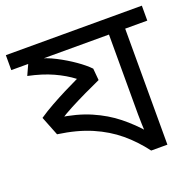

<svg xmlns="http://www.w3.org/2000/svg" viewBox="-123 -739 871 857"><g transform="rotate(-20 313.0 -311.0)"><path d="M636 -622V-551H531V0H454Q412 -56 361 -98.5Q310 -141 243 -170Q176 -199 84 -212L48 -303Q79 -324 113 -343Q147 -362 182.5 -380Q218 -398 252 -414Q214 -443 164.5 -465.5Q115 -488 48 -502L79 -570L81 -551H-10V-622ZM454 -551H135L114 -560Q156 -550 198.5 -528Q241 -506 277.5 -480.5Q314 -455 336 -432L341 -376Q305 -360 265.5 -341Q226 -322 189.5 -303Q153 -284 125 -265L113 -280Q199 -268 263.5 -240Q328 -212 378 -172Q428 -132 470 -83L457 -79Q456 -100 455 -124.5Q454 -149 454 -171Z"/></g></svg>

Font: lbangla15
Style: Book
Weight: 400
Designer: Jelle Bosma - Monotype Design Team
Foundry: Monotype Imaging Inc.
Version: Version 2.003